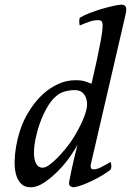

<svg xmlns="http://www.w3.org/2000/svg" viewBox="-20 -782 555 814"><path d="M309 -170Q300 -151 278.5 -120Q257 -89 229 -60Q201 -31 169.5 -9.5Q138 12 110 12Q84 12 69 -3.5Q54 -19 47.5 -44Q41 -69 42 -100Q43 -131 48.5 -162.5Q54 -194 63 -222.5Q72 -251 81 -270Q94 -298 115 -328.5Q136 -359 163.5 -384Q191 -409 226 -425.5Q261 -442 302 -442Q328 -442 345 -435.5Q362 -429 368 -427Q380 -481 391 -529Q400 -571 407.5 -611.5Q415 -652 415 -675Q415 -695 402 -696Q385 -698 363.5 -691.5Q342 -685 319 -674Q316 -677 316 -690Q316 -698 316.5 -701Q317 -704 319 -707Q335 -717 359.5 -726.5Q384 -736 409 -743.5Q434 -751 456.5 -756Q479 -761 491 -762Q503 -763 508.5 -758.5Q514 -754 515 -746.5Q516 -739 514 -728.5Q512 -718 509 -706L365 -85Q363 -77 365.5 -70.5Q368 -64 377 -64Q391 -64 410.5 -74Q430 -84 448 -95Q452 -91 452 -79Q452 -71 451 -68Q450 -65 448 -62Q434 -51 414 -39Q394 -27 372.5 -16.5Q351 -6 330 2Q309 10 293 12Q287 12 279 8Q271 4 273 -10Q274 -18 283 -60.5Q292 -103 309 -170ZM349 -334Q351 -360 338 -380Q325 -400 296 -400Q276 -400 254 -394Q232 -388 212 -369Q194 -352 178 -323.5Q162 -295 150 -262Q138 -229 131 -195Q124 -161 124 -133.5Q124 -106 133 -88.5Q142 -71 161 -71Q173 -71 190 -83.5Q207 -96 223.5 -113Q240 -130 254.5 -147.5Q269 -165 276 -175Q287 -190 298.5 -209.5Q310 -229 320 -249Q330 -269 337.5 -288.5Q345 -308 348 -325Z"/></svg>

Font: Lusitana
Style: Italic
Weight: 400
Italic angle: -12°
Designer: Ana Paula Megda
Foundry: Ana Paula Megda
Version: Version 1.000; ttfautohint (v1.1) -l 8 -r 50 -G 200 -x 14 -D